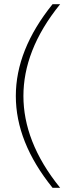

<svg xmlns="http://www.w3.org/2000/svg" viewBox="-20 -690 341 910"><path d="M229 200H265C144 51 91 -95 91 -235C91 -375 144 -521 265 -670H229C112 -525 55 -380 55 -235C55 -90 112 55 229 200Z"/></svg>

Font: LT Wave Text Thin
Style: Regular
Weight: 100
Designer: Daniel Lyons
Version: Version 2.5 (Glyphs App)